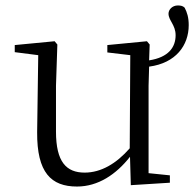

<svg xmlns="http://www.w3.org/2000/svg" viewBox="-20 -669 711 703"><path d="M185 -355 190 -506 180 -518 34 -504V-478L120 -467L116 -185C115 -37 167 14 262 14C339 14 405 -30 456 -95L459 9L602 0V-27L524 -35V-355L526 -425C624 -438 671 -503 671 -577C671 -605 665 -624 656 -641C649 -648 640 -649 631 -649C611 -649 597 -634 597 -619C597 -594 623 -578 623 -540C623 -496 597 -459 526 -448L528 -506L518 -518L373 -504V-477L457 -467L455 -126C406 -70 350 -37 290 -37C223 -37 185 -76 185 -187Z"/></svg>

Font: Noto Serif CJK SC Light
Style: Regular
Weight: 300
Designer: Ryoko NISHIZUKA 西塚涼子 (kana & ideographs); Frank Grießhammer (Latin, Greek & Cyrillic); Wenlong ZHANG 张文龙 (bopomofo); San
Foundry: Adobe
Version: Version 2.001;hotconv 1.1.0;makeotfexe 2.6.0